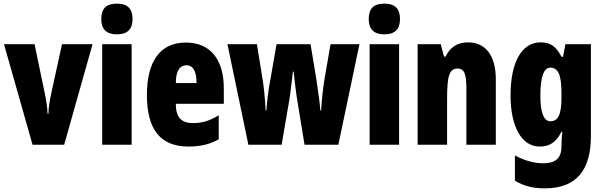

<svg xmlns="http://www.w3.org/2000/svg" viewBox="-20 -796 3320 1056"><path d="M159 0H333L489 -553H321L262 -283C253 -242 247 -204 246 -170H242C240 -211 234 -246 226 -284L170 -553H2Z M623 -776C563 -776 537 -748 537 -691C537 -635 566 -607 623 -607C680 -607 709 -635 709 -691C709 -747 683 -776 623 -776ZM704 -553H542V0H704Z M1002 -562C861 -562 788 -459 788 -274C788 -90 857 10 1017 10C1081 10 1135 -2 1183 -30V-162C1132 -131 1092 -119 1041 -119C977 -119 947 -151 947 -225H1211V-310C1211 -472 1134 -562 1002 -562ZM1006 -437C1039 -437 1061 -409 1061 -339H947C947 -411 972 -437 1006 -437Z M1615 -244 1655 0H1841L1957 -553H1798L1768 -380C1757 -320 1750 -250 1746 -188H1742C1739 -229 1730 -294 1719 -366L1688 -553H1501L1469 -369C1455 -298 1449 -240 1445 -188H1441C1438 -252 1431 -325 1421 -380L1393 -553H1231L1346 0H1529L1571 -245C1578 -285 1584 -348 1591 -402H1595C1600 -355 1607 -293 1615 -244Z M2094 -776C2034 -776 2008 -748 2008 -691C2008 -635 2037 -607 2094 -607C2151 -607 2180 -635 2180 -691C2180 -747 2154 -776 2094 -776ZM2175 -553H2013V0H2175Z M2555 -563C2496 -563 2456 -537 2431 -485H2422L2404 -553H2277V0H2439V-253C2439 -378 2451 -419 2497 -419C2537 -419 2545 -381 2545 -308V0H2707V-360C2707 -489 2651 -563 2555 -563Z M2953 -563C2849 -563 2788 -453 2788 -272C2788 -99 2849 10 2948 10C3005 10 3038 -14 3068 -71H3073C3070 -51 3068 -17 3068 5V11C3068 78 3029 102 2970 102C2921 102 2871 90 2812 59V198C2859 226 2910 240 2975 240C3154 240 3230 137 3230 -49V-553H3090L3077 -484H3068C3037 -544 3005 -563 2953 -563ZM3006 -424C3050 -424 3068 -384 3068 -285V-256C3068 -168 3050 -129 3007 -129C2971 -129 2952 -176 2952 -270C2952 -375 2972 -424 3006 -424Z"/></svg>

Font: Noto Sans Georgian ExtraCondensed Black
Style: Regular
Weight: 900
Width: 2
Designer: Monotype Design Team, Akaki Razmadze
Foundry: Google LLC
Version: Version 2.005